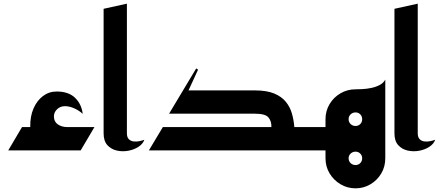

<svg xmlns="http://www.w3.org/2000/svg" viewBox="-20 -820 2393 1047"><path d="M25 0 100 -127H145V-129Q144 -185 162.5 -228Q181 -271 214 -296Q247 -321 289 -321Q354 -321 389.5 -286.5Q425 -252 431 -199Q412 -217 385.5 -229Q359 -241 334 -241Q309 -241 291.5 -224.5Q274 -208 274 -185Q274 -157 295 -142Q316 -127 348 -127H495L420 0Z M767 -58Q760 -36 736 -20Q712 -4 680 2Q648 8 617 1Q586 -6 565.5 -28.5Q545 -51 545 -93V-772L672 -800V-93Q672 -71 683 -60.5Q694 -50 710 -48.5Q726 -47 741.5 -50.5Q757 -54 767 -58Z M792 0 868 -127H1460Q1461 -159 1444 -179.5Q1427 -200 1370 -200H902L1050 -447L1060 -440L1008 -327H1370Q1435 -327 1475.5 -310Q1516 -293 1539 -264.5Q1562 -236 1572 -200.5Q1582 -165 1585 -127H1707V0Z M1755 43V0H1667V-127H1755V-170Q1755 -215 1777 -252Q1799 -289 1836.5 -311Q1874 -333 1919 -333Q1932 -333 1954.5 -334Q1977 -335 2002.5 -340Q2028 -345 2049.5 -356Q2071 -367 2081 -386V43Q2081 89 2059 126Q2037 163 2000 185Q1963 207 1919 207Q1874 207 1836.5 184.5Q1799 162 1777 125Q1755 88 1755 43ZM1919 -133Q1934 -133 1944.5 -143.5Q1955 -154 1955 -170Q1955 -186 1944.5 -196.5Q1934 -207 1919 -207Q1903 -207 1892 -196.5Q1881 -186 1881 -170Q1881 -154 1892 -143.5Q1903 -133 1919 -133ZM1919 80Q1934 80 1944.5 69.5Q1955 59 1955 43Q1955 28 1944.5 17.5Q1934 7 1919 7Q1903 7 1892 17.5Q1881 28 1881 43Q1881 59 1892 69.5Q1903 80 1919 80Z M2353 -58Q2346 -36 2322 -20Q2298 -4 2266 2Q2234 8 2203 1Q2172 -6 2151.5 -28.5Q2131 -51 2131 -93V-772L2258 -800V-93Q2258 -71 2269 -60.5Q2280 -50 2296 -48.5Q2312 -47 2327.5 -50.5Q2343 -54 2353 -58Z"/></svg>

Font: Reem Kufi SemiBold
Style: Regular
Weight: 600
Designer: Khaled Hosny
Version: Version 1.001